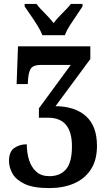

<svg xmlns="http://www.w3.org/2000/svg" viewBox="-20 -951 542 982"><path d="M197 -771Q188 -794 171.5 -820.5Q155 -847 137 -873Q119 -899 106 -918V-931H166Q182 -910 209 -883.5Q236 -857 254 -833Q272 -857 299 -883.5Q326 -910 343 -931H402V-918Q390 -899 372 -873Q354 -847 337 -820.5Q320 -794 312 -771ZM232 11Q150 11 105.5 -10.5Q61 -32 43.5 -64Q26 -96 26 -128Q26 -175 53 -194Q80 -213 117 -213Q117 -170 128.5 -133Q140 -96 165.5 -73Q191 -50 233 -50Q287 -50 317.5 -85Q348 -120 348 -203Q348 -349 226 -349H179V-397L342 -619H190Q155 -619 141.5 -605Q128 -591 124 -551L122 -521H65L72 -714H442V-649L264 -408Q364 -407 420 -356.5Q476 -306 476 -205Q476 -132 444.5 -84Q413 -36 358 -12.5Q303 11 232 11Z"/></svg>

Font: Noto Serif ExtraCondensed
Style: Bold
Weight: 700
Width: 2
Designer: Monotype Design Team
Foundry: Monotype Imaging Inc.
Version: Version 2.014; ttfautohint (v1.8.4.7-5d5b)